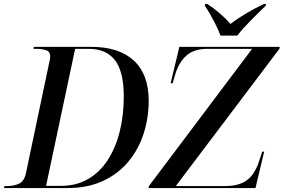

<svg xmlns="http://www.w3.org/2000/svg" viewBox="-42 -951 1435 971"><path d="M-22 0 -19 -10H-6Q27 -10 54 -22Q81 -34 90 -79L207 -635Q209 -643 210.5 -651.5Q212 -660 212 -666Q212 -691 190 -697.5Q168 -704 140 -704H127L129 -714H420Q560 -714 635 -644.5Q710 -575 710 -442Q710 -355 684.5 -275.5Q659 -196 607.5 -134Q556 -72 479 -36Q402 0 299 0ZM266 -11Q344 -11 403.5 -45.5Q463 -80 503 -142Q543 -204 563.5 -286Q584 -368 584 -463Q584 -589 539.5 -646.5Q495 -704 407 -704H338L191 -11ZM709 0 711 -10 1233 -704H1007Q940 -704 902.5 -671.5Q865 -639 846 -581L831 -530H821L865 -714H1373L1371 -704L847 -10H1096Q1150 -10 1184.5 -26.5Q1219 -43 1239 -73.5Q1259 -104 1271 -144L1284 -184H1294L1250 0ZM1073 -771Q1065 -794 1051 -822Q1037 -850 1022 -876.5Q1007 -903 994 -922L996 -931H1006Q1039 -910 1070 -883Q1101 -856 1124 -830Q1157 -856 1203.5 -883.5Q1250 -911 1293 -931H1303L1302 -922Q1269 -891 1228 -849.5Q1187 -808 1158 -771Z"/></svg>

Font: Noto Serif Display Medium
Style: Italic
Weight: 500
Italic angle: -12°
Designer: Monotype Design Team
Foundry: Monotype Imaging Inc.
Version: Version 2.009